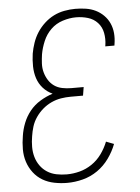

<svg xmlns="http://www.w3.org/2000/svg" viewBox="-53 -785 607 835"><g transform="rotate(-5 250.0 -367.5)"><path d="M207 8Q179 8 151 2.5Q123 -3 100 -16.5Q77 -30 60.5 -51.5Q44 -73 35.5 -99Q27 -125 27 -154Q27 -183 32 -212Q36 -240 47 -268Q58 -296 77 -319.5Q96 -343 122.5 -359Q149 -375 177 -384Q153 -395 136 -414Q119 -433 111 -457.5Q103 -482 102.5 -509.5Q102 -537 106 -565Q110 -588 118 -611.5Q126 -635 139.5 -656Q153 -677 172 -694.5Q191 -712 213 -723Q235 -734 259.5 -738.5Q284 -743 307 -743Q331 -743 353.5 -739.5Q376 -736 395.5 -726.5Q415 -717 430.5 -701.5Q446 -686 455 -666Q464 -646 466 -623Q468 -600 464 -576L463 -569H423L424 -575Q428 -602 423 -628Q418 -654 401 -672.5Q384 -691 359 -698.5Q334 -706 307 -706Q279 -706 249 -696.5Q219 -687 197 -665.5Q175 -644 163 -615.5Q151 -587 146 -559Q143 -539 142 -519Q141 -499 146 -480.5Q151 -462 161 -446Q171 -430 186 -419.5Q201 -409 220.5 -405Q240 -401 260 -401H314L308 -364H254Q233 -364 211.5 -360.5Q190 -357 169.5 -347.5Q149 -338 131.5 -323Q114 -308 101 -289Q88 -270 81.5 -249Q75 -228 72 -207Q68 -184 68 -161Q68 -138 74 -117Q80 -96 92.5 -78.5Q105 -61 123 -49.5Q141 -38 163 -33.5Q185 -29 208 -29Q236 -29 264.5 -36.5Q293 -44 318 -61Q343 -78 361 -103Q379 -128 390 -156L424 -143Q412 -111 390.5 -81Q369 -51 339.5 -30.5Q310 -10 275.5 -1Q241 8 207 8Z"/></g></svg>

Font: Iosevka Curly Extralight
Style: Italic
Weight: 200
Italic angle: -9°
Monospace: yes
Designer: Belleve Invis
Foundry: Belleve Invis
Version: Version 22.1.2; ttfautohint (v1.8.4)